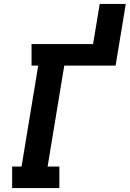

<svg xmlns="http://www.w3.org/2000/svg" viewBox="-20 -960 662 980"><path d="M42 0V-110H90L175 -625H141V-735H455L489 -940H622L570 -625H308L223 -110H283V0Z"/></svg>

Font: Iosevka Slab XBdEx
Style: Italic
Weight: 800
Width: 7
Italic angle: -9°
Monospace: yes
Designer: Belleve Invis
Foundry: Belleve Invis
Version: Version 11.1.1; ttfautohint (v1.8.3)